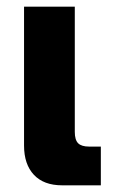

<svg xmlns="http://www.w3.org/2000/svg" viewBox="-20 -555 352 575"><path d="M52 -119V-535H204V-160Q204 -136 214 -126Q224 -116 247 -116H282V0H166Q111 0 81.5 -31.5Q52 -63 52 -119Z"/></svg>

Font: Prompt SemiBold
Style: Regular
Weight: 600
Designer: Katatrad Team
Foundry: CadsonDemak
Version: Version 1.000